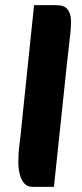

<svg xmlns="http://www.w3.org/2000/svg" viewBox="-20 -716 319 744"><path d="M105 8Q85 8 73 -6.5Q61 -21 56 -43Q51 -65 51 -87Q51 -123 55.5 -156.5Q60 -190 64 -234L112 -696H198Q230 -696 242.5 -679Q255 -662 255 -635Q255 -611 253 -590.5Q251 -570 247.5 -541.5Q244 -513 239 -466L189 8Z"/></svg>

Font: Alkatra SemiBold
Style: Regular
Weight: 600
Designer: Suman Bhandary
Version: Version 1.100;gftools[0.9.22]